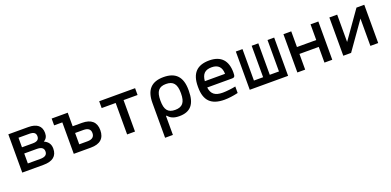

<svg xmlns="http://www.w3.org/2000/svg" viewBox="-2 -1334 4804 2357"><g transform="rotate(-20 2400.0 -155.5)"><path d="M78 0H355C476 0 537 -50 537 -147C537 -205 511 -243 457 -267C492 -287 508 -317 508 -362C508 -453 450 -500 337 -500H78ZM181 -82V-212H344C405 -212 435 -191 435 -147C435 -103 405 -82 344 -82ZM181 -293V-418H323C379 -418 406 -399 406 -356C406 -314 379 -293 323 -293Z M751 0H975C1095 0 1157 -55 1157 -162C1157 -268 1095 -323 975 -323H854V-500H644V-411H751ZM854 -87V-235H962C1023 -235 1054 -211 1054 -162C1054 -112 1023 -87 962 -87Z M1448 0H1551V-411H1734V-500H1265V-411H1448Z M2343 -244V-256C2343 -427 2265 -509 2107 -509C1949 -509 1872 -427 1872 -256V198H1974V-51H1981C2013 -16 2049 9 2129 9C2272 9 2343 -69 2343 -244ZM1974 -247V-253C1974 -370 2013 -419 2107 -419C2201 -419 2242 -370 2242 -253V-247C2242 -130 2201 -81 2107 -81C2013 -81 1974 -130 1974 -247Z M2934 -270C2934 -422 2860 -509 2704 -509C2544 -509 2465 -427 2465 -256V-244C2465 -71 2546 9 2719 9C2770 9 2834 1 2897 -14V-99C2853 -89 2774 -80 2728 -80C2628 -80 2580 -117 2569 -205H2892C2928 -205 2934 -218 2934 -270ZM2568 -288C2576 -380 2617 -420 2704 -420C2790 -420 2831 -373 2832 -288Z M3050 -500V0H3551V-500H3464V-89H3344V-500H3257V-89H3137V-500Z M3672 0H3774V-205H4026V0H4128V-500H4026V-295H3774V-500H3672Z M4272 0H4374L4626 -357V0H4728V-500H4626L4374 -143V-500H4272Z"/></g></svg>

Font: LT Wave Mono Medium
Style: Regular
Weight: 500
Designer: Daniel Lyons
Version: Version 2.5 (Glyphs App)